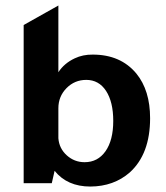

<svg xmlns="http://www.w3.org/2000/svg" viewBox="-20 -665 601 697"><path d="M168 0H65.9V-574.2L191.9 -645V-402.8Q212.9 -435.1 251 -453.1Q280.8 -467.3 316.9 -466.8Q418 -466.8 475.1 -397.9Q524.9 -336.9 524.9 -235.8Q524.9 -106 451.2 -39.1Q393.1 11.7 308.1 12.2Q224.1 12.2 178.2 -44.9ZM191.9 -272V-163.1Q194.8 -126 222.4 -101.1Q250 -76.2 287.1 -76.2Q335 -76.2 363 -116Q391.1 -155.8 391.1 -226.1Q391.1 -294.9 365 -335Q338.9 -375 293 -375Q251 -375 221.4 -345Q191.9 -314.9 191.9 -272Z"/></svg>

Font: Tajawal
Style: Bold
Weight: 700
Designer: Boutros Fonts
Foundry: Created by Boutros International 2017
Version: Version 1.700